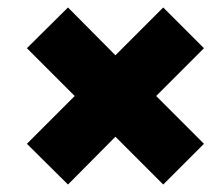

<svg xmlns="http://www.w3.org/2000/svg" viewBox="-20 -582 594 514"><path d="M162 -88 289 -216 417 -88 526 -197 398 -325 526 -453 417 -562 289 -434 162 -562 52 -453 180 -325 52 -197Z"/></svg>

Font: Fixel Display Black
Style: Italic
Weight: 900
Italic angle: -10°
Designer: AlfaBravo + MacPaw
Foundry: Kyrylo Tkachov, Marchela Mozhyna, Serhii Makarenko, Maria Weinstein, Zakhar Kryvoshyya
Version: Version 1.210;Glyphs 3.2 (3217)